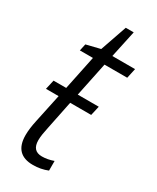

<svg xmlns="http://www.w3.org/2000/svg" viewBox="-175 -712 636 776"><g transform="rotate(30 143.0 -324.0)"><path d="M122 10Q158 10 190 -3V-48Q162 -38 136 -38Q91 -38 91 -88Q91 -101 93.5 -117Q96 -133 100 -151L127 -283H225L235 -327H137L170 -486H276L286 -532H180L207 -658H170L127 -534L62 -518L55 -486H116L83 -327H24L14 -283H73L45 -151Q36 -110 36 -80Q36 10 122 10Z"/></g></svg>

Font: Noto Sans Display SemiCondensed Light
Style: Italic
Weight: 300
Width: 4
Italic angle: -12°
Designer: Monotype Design Team
Foundry: Monotype Imaging Inc.
Version: Version 1.900